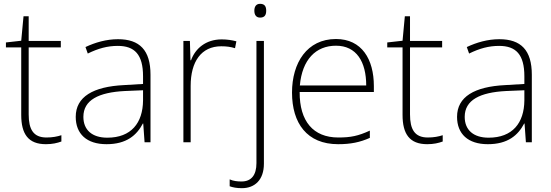

<svg xmlns="http://www.w3.org/2000/svg" viewBox="-20 -744 2883 1004"><path d="M223 -25C154 -25 130 -68 130 -146V-496H298V-530H130V-659H103L91 -531L11 -522V-496H91V-143C91 -43 128 10 220 10C254 10 279 4 301 -4V-37C280 -30 254 -25 223 -25Z M597 -539C536 -539 478 -522 427 -498L439 -464C494 -491 542 -504 596 -504C684 -504 728 -459 728 -345V-305L628 -299C467 -291 376 -238 376 -133C376 -44 433 10 537 10C642 10 695 -37 727 -98H729L736 0H767V-353C767 -482 710 -539 597 -539ZM632 -268 728 -272V-219C727 -101 666 -24 541 -24C462 -24 416 -64 416 -133C416 -221 496 -261 632 -268Z M1139 -538C1056 -538 1001 -490 979 -429H976L973 -530H939V0H977V-295C977 -421 1032 -502 1137 -502C1165 -502 1186 -499 1209 -492L1216 -528C1193 -534 1168 -538 1139 -538Z M1310 -688C1310 -667 1319 -652 1340 -652C1365 -652 1372 -667 1372 -688C1372 -709 1365 -724 1340 -724C1319 -724 1310 -709 1310 -688ZM1245 240C1312 240 1360 197 1360 112V-530H1321V109C1321 172 1294 205 1243 205C1222 205 1201 203 1181 194V230C1197 236 1218 240 1245 240Z M1737 -540C1585 -540 1507 -415 1507 -260C1507 -100 1585 10 1748 10C1814 10 1862 0 1914 -23V-61C1853 -33 1814 -25 1749 -25C1618 -25 1546 -110 1547 -263H1935V-294C1935 -434 1872 -540 1737 -540ZM1737 -505C1844 -505 1895 -421 1895 -297H1548C1560 -432 1631 -505 1737 -505Z M2217 -25C2148 -25 2124 -68 2124 -146V-496H2292V-530H2124V-659H2097L2085 -531L2005 -522V-496H2085V-143C2085 -43 2122 10 2214 10C2248 10 2273 4 2295 -4V-37C2274 -30 2248 -25 2217 -25Z M2591 -539C2530 -539 2472 -522 2421 -498L2433 -464C2488 -491 2536 -504 2590 -504C2678 -504 2722 -459 2722 -345V-305L2622 -299C2461 -291 2370 -238 2370 -133C2370 -44 2427 10 2531 10C2636 10 2689 -37 2721 -98H2723L2730 0H2761V-353C2761 -482 2704 -539 2591 -539ZM2626 -268 2722 -272V-219C2721 -101 2660 -24 2535 -24C2456 -24 2410 -64 2410 -133C2410 -221 2490 -261 2626 -268Z"/></svg>

Font: Noto Sans Myanmar ExtraLight
Style: Regular
Weight: 200
Designer: Monotype Design Team
Foundry: Monotype Imaging Inc.
Version: Version 2.107